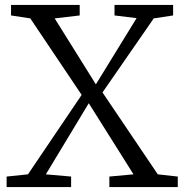

<svg xmlns="http://www.w3.org/2000/svg" viewBox="-20 -763 752 783"><path d="M94 -52 313 -376 103.5 -688 25 -700V-743H305V-700L203 -688L371 -419L537 -689L447 -700V-743H686V-700L607 -688L398 -386L623.5 -52L705 -43V0H426V-43L524.5 -52L342 -342L167 -52L270 -43V0H7V-43Z"/></svg>

Font: Merriweather Light 18pt Light
Style: Regular
Weight: 300
Version: Version 2.100